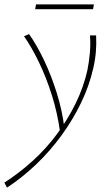

<svg xmlns="http://www.w3.org/2000/svg" viewBox="-72 -570 515 879"><path d="M-40 289 -52 266Q15 223 77 167Q139 111 189 43.5Q239 -24 275 -98Q311 -172 328 -248Q336 -288 339.5 -328Q343 -368 340 -408H368Q370 -371 367 -334Q364 -297 355 -258Q337 -178 299.5 -100Q262 -22 209.5 50Q157 122 93.5 182.5Q30 243 -40 289ZM203 34Q191 -53 165.5 -134Q140 -215 106.5 -284.5Q73 -354 38 -404L61 -414Q97 -363 130 -293.5Q163 -224 188 -144Q213 -64 223 18ZM89 -528 93 -550H358L354 -528Z"/></svg>

Font: Ysabeau Office Thin
Style: Italic
Weight: 250
Italic angle: -12°
Designer: Christian Thalmann (Catharsis Fonts)
Version: Version 2.001;gftools[0.9.30]; featfreeze: tnum,lnum,ss02